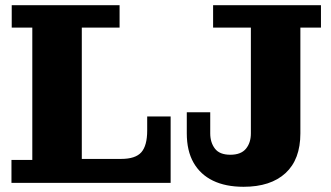

<svg xmlns="http://www.w3.org/2000/svg" viewBox="-20 -702 1269 737"><path d="M24 0V-88H104V-596H25V-682H439V-596H294V0ZM294 0V-92H635V0ZM445 -92Q500 -92 522.5 -117.5Q545 -143 545 -201V-255H635V-92ZM915 15Q846 15 797.5 -8.5Q749 -32 723 -77.5Q697 -123 697 -190V-271H787V-190Q787 -155 805 -131.5Q823 -108 864 -108Q905 -108 924 -131Q943 -154 943 -190V-596H798V-682H1212V-596H1133V-190Q1133 -90 1076 -37.5Q1019 15 915 15Z"/></svg>

Font: Montagu Slab
Style: Bold
Weight: 700
Designer: Florian Karsten
Foundry: Florian Karsten
Version: Version 1.000